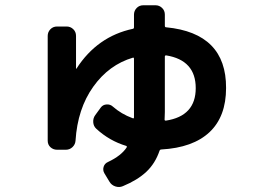

<svg xmlns="http://www.w3.org/2000/svg" viewBox="-20 -658 1040 741"><path d="M621.1 -444.3Q616.2 -444.3 616.2 -439.5V-225.6Q616.2 -219.7 615.7 -210.4Q615.2 -201.2 615.2 -196.3Q615.2 -192.4 620.1 -192.4Q735.4 -210 735.4 -317.9Q735.4 -425.8 621.1 -444.3ZM200.2 -80.1Q185.5 -80.1 174.8 -89.8Q164.1 -99.6 164.1 -115.2V-519.5Q164.1 -534.2 174.3 -544.9Q184.6 -555.7 200.2 -555.7H237.3Q252 -555.7 262.7 -545.4Q273.4 -535.2 273.4 -519.5V-393.6V-392.6Q275.4 -392.6 275.4 -393.6Q355.5 -517.6 493.2 -546.9Q497.1 -547.9 497.1 -552.7V-601.6Q497.1 -616.2 507.3 -627Q517.6 -637.7 533.2 -637.7H580.1Q594.7 -637.7 605.5 -627.4Q616.2 -617.2 616.2 -601.6V-558.6Q616.2 -552.7 621.1 -552.7Q853.5 -530.3 852.5 -318.4Q852.5 -208 788.6 -147.9Q724.6 -87.9 602.5 -81.1Q597.7 -81.1 595.7 -76.2Q579.1 -27.3 544.9 4.9Q510.7 37.1 454.1 60.5Q440.4 66.4 425.3 61.5Q410.2 56.6 402.3 43L382.8 10.7Q376 -1 379.9 -14.2Q383.8 -27.3 397.5 -33.2Q447.3 -56.6 468.8 -88.9Q470.7 -92.8 467.8 -94.7Q402.3 -114.3 351.6 -161.1Q340.8 -170.9 339.8 -186.5Q338.9 -202.1 347.7 -213.9L369.1 -243.2Q377 -253.9 391.1 -254.9Q405.3 -255.9 415 -247.1Q448.2 -217.8 491.2 -202.1Q497.1 -199.2 497.1 -205.1V-225.6V-431.6Q497.1 -433.6 495.6 -435.1Q494.1 -436.5 493.2 -435.5Q400.4 -408.2 339.8 -323.2Q279.3 -238.3 271.5 -115.2Q270.5 -100.6 259.8 -90.3Q249 -80.1 234.4 -80.1Z"/></svg>

Font: Rounded-L Mgen+ 1mn bold
Style: Bold
Weight: 700
Designer: [Source Han Sans]
Ryoko NISHIZUKA  (kana & ideographs); Paul D. Hunt (Latin, Greek & Cyrillic); Wenlong ZHANG  (bopomofo
Version: Version 1.059.20150602